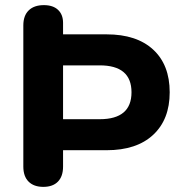

<svg xmlns="http://www.w3.org/2000/svg" viewBox="-20 -727 707 749"><path d="M71 -77V-628Q71 -666 92 -686.5Q113 -707 151 -707Q187 -707 206.5 -688.5Q226 -670 226 -638V-593H396Q513 -593 577.5 -533.5Q642 -474 642 -367Q642 -261 577.5 -201Q513 -141 396 -141H226V-77Q226 -39 206 -18.5Q186 2 149 2Q112 2 91.5 -18.5Q71 -39 71 -77ZM226 -472V-262H369Q493 -262 493 -367Q493 -472 369 -472Z"/></svg>

Font: Nunito ExtraBold
Style: Regular
Weight: 800
Designer: Vernon Adams
Foundry: Vernon Adams
Version: Version 3.602